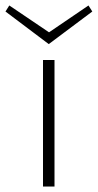

<svg xmlns="http://www.w3.org/2000/svg" viewBox="-54 -681 357 701"><path d="M124 -520 -34 -639 -20 -661 125 -563 269 -661 283 -639ZM103 -462H145V0H103Z"/></svg>

Font: Ysabeau SC Light
Style: Regular
Weight: 300
Designer: Christian Thalmann (Catharsis Fonts)
Version: Version 0.003